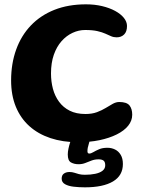

<svg xmlns="http://www.w3.org/2000/svg" viewBox="-20 -612 653 864"><path d="M331 28Q262.5 28 207 9.5Q151.5 -9 112 -44.5Q72.5 -80 51.2 -131.8Q30 -183.5 30 -250Q30 -326 52.8 -389Q75.5 -452 119 -497.5Q162.5 -543 225 -567.8Q287.5 -592.5 367 -592.5Q406 -592.5 439.5 -584.5Q473 -576.5 498.2 -562.8Q523.5 -549 537.5 -531.5Q551.5 -514 551.5 -495Q551.5 -469.5 538.5 -456.8Q525.5 -444 505 -444Q491.5 -444 480 -449Q468.5 -454 454.2 -460.5Q440 -467 418.2 -472Q396.5 -477 363 -477Q334 -477 306.5 -464.2Q279 -451.5 257 -426.8Q235 -402 222.2 -365.5Q209.5 -329 209.5 -281.5Q209.5 -245 218.2 -212.2Q227 -179.5 245.8 -154Q264.5 -128.5 293.8 -113.8Q323 -99 364.5 -99Q394 -99 416.2 -107.2Q438.5 -115.5 455.8 -126.2Q473 -137 487.8 -145Q502.5 -153 516.5 -153Q550 -153 562.5 -137.8Q575 -122.5 575 -95.5Q575 -69 556.8 -46.2Q538.5 -23.5 505.2 -7Q472 9.5 427.8 18.8Q383.5 28 331 28ZM362 231Q335.5 231 311.8 228.2Q288 225.5 272.8 217Q257.5 208.5 257.5 192Q257.5 176 267.8 169Q278 162 292.5 162Q304.5 162 314.2 165.2Q324 168.5 335.2 171.5Q346.5 174.5 362 174.5Q387.5 174.5 408.2 170.2Q429 166 441.2 156.5Q453.5 147 453.5 132Q453.5 116.5 446 110.8Q438.5 105 423.5 105Q406.5 105 392 110.5Q377.5 116 363.8 121.5Q350 127 333.5 127Q314 127 299.5 119Q285 111 285 83Q285 71.5 288 57.2Q291 43 295.2 30Q299.5 17 303.5 9.5Q310 -2.5 321 -10.8Q332 -19 353 -19Q369 -19 377 -11Q385 -3 385 7.5Q385 20 379.2 36.8Q373.5 53.5 373.5 68.5Q373.5 79 381.5 79Q389.5 79 400.2 72.5Q411 66 426.2 59.5Q441.5 53 463.5 53Q482 53 497.8 60.8Q513.5 68.5 523.2 84.8Q533 101 533 126Q533 178 488.5 204.5Q444 231 362 231Z"/></svg>

Font: Gluten Medium
Style: Regular
Weight: 500
Designer: Tyler Finck
Foundry: Etcetera Type Company
Version: Version 1.300